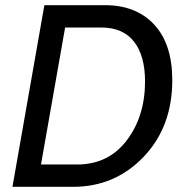

<svg xmlns="http://www.w3.org/2000/svg" viewBox="-20 -720 712 740"><path d="M262 0H28L151 -700H385Q505 -700 574.5 -625Q644 -550 644 -411Q644 -231 533.5 -115.5Q423 0 262 0ZM370 -614H231L138 -86H277Q398 -86 468.5 -179Q539 -272 539 -406Q539 -505 496.5 -559.5Q454 -614 370 -614Z"/></svg>

Font: Cabin
Style: Italic
Weight: 400
Designer: Pablo Impallari
Foundry: Pablo Impallari. www.impallari.com Igino Marini. www.ikern.com
Version: Version 1.005